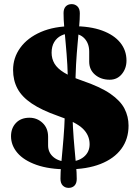

<svg xmlns="http://www.w3.org/2000/svg" viewBox="-20 -824 672 932"><path d="M333 -697Q417.5 -697 475.5 -675.8Q533.5 -654.5 563.8 -617Q594 -579.5 594 -530Q594 -492 571.5 -464.5Q549 -437 512.5 -437Q470 -437 441.5 -461.2Q413 -485.5 413 -524.5V-573Q413 -613 390 -637.5Q367 -662 325.5 -662Q298.5 -662 277 -651.2Q255.5 -640.5 243 -619.5Q230.5 -598.5 230.5 -568Q230.5 -539 244.5 -515.2Q258.5 -491.5 291 -471.5Q323.5 -451.5 379 -432.5Q467 -402.5 515.8 -368.8Q564.5 -335 584.2 -296.8Q604 -258.5 604 -214Q604 -149 569 -101.5Q534 -54 467.8 -28Q401.5 -2 308.5 -2Q218 -2 156.8 -23.8Q95.5 -45.5 64.5 -82Q33.5 -118.5 33.5 -162.5Q33.5 -202 57.5 -227.2Q81.5 -252.5 123 -252.5Q160 -252.5 186.8 -227.2Q213.5 -202 213.5 -160V-118Q213.5 -83 240 -61Q266.5 -39 310.5 -39Q358 -39 386.5 -62.2Q415 -85.5 415 -124Q415 -167.5 382 -199.5Q349 -231.5 261 -261.5Q181.5 -289.5 133.8 -321.8Q86 -354 64.8 -394Q43.5 -434 43.5 -484.5Q43.5 -544 78.5 -592.2Q113.5 -640.5 178.5 -668.8Q243.5 -697 333 -697ZM346 -384H310Q310 -453.5 306.8 -509.2Q303.5 -565 299.2 -610Q295 -655 291.8 -692Q288.5 -729 288.5 -760.5Q288.5 -781.5 299.2 -792.8Q310 -804 328 -804Q344.5 -804 356 -792.8Q367.5 -781.5 367.5 -759.5Q367.5 -730.5 364.2 -694.5Q361 -658.5 356.8 -613.2Q352.5 -568 349.2 -511.2Q346 -454.5 346 -384ZM295.5 -332H331Q331 -262 334.2 -205.2Q337.5 -148.5 341.8 -103Q346 -57.5 349.2 -21.2Q352.5 15 352.5 44.5Q352.5 65.5 341.8 76.8Q331 88 313 88Q296 88 284.8 76.8Q273.5 65.5 273.5 43.5Q273.5 12 276.8 -24.5Q280 -61 284.2 -106Q288.5 -151 292 -206.8Q295.5 -262.5 295.5 -332Z"/></svg>

Font: Fraunces
Style: Regular
Weight: 900
Version: Version 1.000;[b76b70a41]